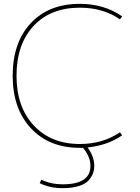

<svg xmlns="http://www.w3.org/2000/svg" viewBox="-20 -760 727 1000"><path d="M605 -71 616 -55Q541 -3 436 8Q471 55 471 105Q471 124 465 141.5Q459 159 443 178Q427 197 392 208.5Q357 220 306 220Q239 220 187 194L195 176Q246 200 306 200Q451 200 451 105Q451 55 412 10H396Q236 10 141 -92Q46 -194 46 -365Q46 -538 140 -639Q234 -740 396 -740Q522 -740 616 -675L605 -659Q517 -720 396 -720Q243 -720 154.5 -624.5Q66 -529 66 -365Q66 -203 156 -106.5Q246 -10 396 -10Q515 -10 605 -71Z"/></svg>

Font: Mplus 1p Thin
Style: Regular
Weight: 250
Version: Version 1.061